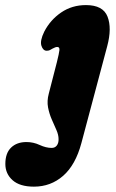

<svg xmlns="http://www.w3.org/2000/svg" viewBox="-138 -478 446 736"><path d="M273 -301 174 70.5Q151.5 154.5 104 196Q56.5 237.5 -8 237.5Q-62 237.5 -89.8 212.8Q-117.5 188 -117.5 150.5Q-117.5 109 -95.5 87.8Q-73.5 66.5 -36.5 66.5Q-10 66.5 14.2 77.8Q38.5 89 60 89Q73 89 80 79.5Q87 70 86.5 55Q86.5 39 78.2 20.2Q70 1.5 60.5 -20Q51 -41.5 46.2 -66.2Q41.5 -91 49 -119L80 -239.5Q88.5 -273.5 89.8 -285.8Q91 -298 81.5 -298Q74.5 -298 63 -291.5Q57.5 -288 52.8 -285.8Q48 -283.5 41 -283.5Q27 -283.5 20.8 -302.5Q14.5 -321.5 31.5 -356.5Q55 -402 96.5 -430.2Q138 -458.5 191.5 -458.5Q257 -458.5 274.2 -414.2Q291.5 -370 273 -301Z"/></svg>

Font: Fraunces 144pt S100 Black
Style: Italic
Weight: 900
Italic angle: -16°
Version: Version 1.000; ttfautohint (v1.8.3)